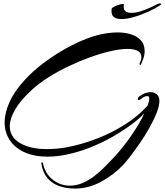

<svg xmlns="http://www.w3.org/2000/svg" viewBox="-20 -858 959 1119"><path d="M416 241Q367 241 325.5 226.5Q284 212 256.5 180Q229 148 221 96V93Q221 88 224 88Q229 88 231 95Q242 152 286 188Q330 224 387 224Q427 224 464 207.5Q501 191 534 165Q567 139 595.5 109.5Q624 80 648 55Q704 -7 749.5 -74Q795 -141 821 -197Q787 -162 737.5 -126Q688 -90 629 -57Q570 -24 505.5 1.5Q441 27 377 41Q345 48 315 51.5Q285 55 258 55Q178 55 122 29Q66 3 36.5 -42Q7 -87 7 -144Q7 -200 36 -264Q65 -328 126 -394Q171 -443 227 -485.5Q283 -528 341.5 -562.5Q400 -597 456.5 -621Q513 -645 560 -656Q586 -662 613 -665.5Q640 -669 665 -669Q708 -669 743.5 -658Q779 -647 801 -623Q823 -599 823 -560Q823 -538 815.5 -517Q808 -496 803 -485Q800 -479 797 -479Q795 -479 794 -483Q793 -487 795 -491Q804 -511 804 -525Q804 -550 782.5 -561.5Q761 -573 724 -573Q682 -573 625 -560Q568 -547 504.5 -524Q441 -501 378 -471Q315 -441 259.5 -405.5Q204 -370 164 -333Q98 -272 67.5 -218.5Q37 -165 37 -123Q37 -60 96 -24.5Q155 11 255 11Q281 11 308.5 8.5Q336 6 366 1Q453 -15 543 -49.5Q633 -84 711 -134Q789 -184 840 -243Q844 -254 847 -264.5Q850 -275 850 -285Q850 -298 838 -298Q822 -298 803 -282Q795 -275 788 -275Q783 -275 783 -280Q783 -288 793 -297Q826 -321 857 -321Q883 -321 899 -303Q909 -292 909 -269Q909 -240 892.5 -199Q876 -158 850.5 -112.5Q825 -67 795.5 -24.5Q766 18 740 52Q714 86 698 103Q643 161 569.5 201Q496 241 416 241ZM688 -747Q662 -747 646 -757Q630 -767 630 -792Q630 -795 630 -799Q630 -803 631 -807Q632 -812 644 -818.5Q656 -825 671.5 -830Q687 -835 696 -835Q703 -835 702 -831Q701 -827 701 -824Q701 -821 701 -818Q701 -799 713 -791Q725 -783 747 -783Q770 -783 799 -792Q828 -801 855 -813.5Q882 -826 899 -835Q905 -838 911 -838Q919 -838 919 -833Q917 -830 911 -826Q886 -809 845.5 -790.5Q805 -772 763 -759.5Q721 -747 688 -747Z"/></svg>

Font: Arizonia
Style: Regular
Weight: 400
Designer: Robert E. Leuschke
Foundry: Robert E. Leuschke
Version: Version 1.010; ttfautohint (v1.8.4.7-5d5b)